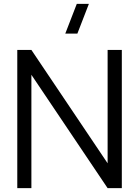

<svg xmlns="http://www.w3.org/2000/svg" viewBox="-20 -980 724 1000"><path d="M443 -960H380L320 -805H383ZM143.5 0V-590.5L540.5 0H614.5V-720H540.5V-129.5L143.5 -720H70V0Z"/></svg>

Font: Vela Sans
Style: Regular
Weight: 400
Designer: Principal design: Mikhail Sharanda - project Manrope.
Design modification: Ravid Balaliev
Foundry: Mikhail Sharanda
Version: Version 1.001